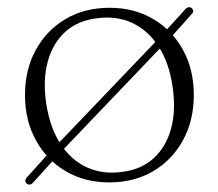

<svg xmlns="http://www.w3.org/2000/svg" viewBox="-20 -493 603 530"><path d="M53.5 13.5Q50 10.5 50 6Q50 1.5 54 -3L120.5 -77L127 -82.5L422 -391L426.5 -396L492 -468Q496 -472.5 500.8 -473Q505.5 -473.5 509.5 -470.5Q513 -467 513.2 -462.5Q513.5 -458 509 -454L443 -380L436.5 -375L142 -67L137.5 -62L71 11.5Q62.5 20.5 53.5 13.5ZM282.5 -471.5Q350.5 -471.5 403 -440.5Q455.5 -409.5 485.2 -355.2Q515 -301 515 -230.5Q515 -160.5 485.2 -106Q455.5 -51.5 403 -20.5Q350.5 10.5 281.5 10.5Q213.5 10.5 161.2 -20.5Q109 -51.5 79 -106Q49 -160.5 49 -230.5Q49 -301 78.8 -355.2Q108.5 -409.5 161 -440.5Q213.5 -471.5 282.5 -471.5ZM317 -18.5Q370 -25 404.2 -56.2Q438.5 -87.5 452.2 -138Q466 -188.5 456.5 -253Q447 -319.5 417.8 -364.5Q388.5 -409.5 344.8 -429.8Q301 -450 247 -442.5Q194 -436 159.8 -404.8Q125.5 -373.5 111.8 -323Q98 -272.5 107.5 -208Q117.5 -141.5 146.5 -96.5Q175.5 -51.5 219.5 -31.2Q263.5 -11 317 -18.5Z"/></svg>

Font: Fraunces ExtraLight
Style: Regular
Weight: 250
Version: Version 1.000;[b76b70a41]